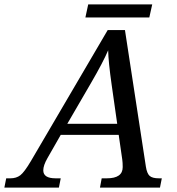

<svg xmlns="http://www.w3.org/2000/svg" viewBox="-76 -850 801 870"><path d="M199.2 -238.8 139.2 -133.8Q120.1 -100.6 120.1 -78.1Q120.1 -42 175.8 -42H199.2L190.9 0H-56.2L-47.9 -42H-28.8Q-2 -42 16.1 -55.9Q34.2 -69.8 64 -120.1L412.1 -713.9H490.2L585 -95.2Q589.8 -64 602.1 -53Q614.3 -42 644 -42H657.2L648.9 0H377L384.8 -42H408.2Q480 -42 480 -92.8Q480 -113.3 478 -127L461.9 -238.8ZM430.2 -463.9Q415 -570.3 414.1 -622.1Q391.1 -567.9 335.9 -473.1L229 -289.1H455.1ZM600.6 -771H311L323.7 -830.1H613.8Z"/></svg>

Font: Droid Serif
Style: Italic
Weight: 400
Italic angle: -12°
Designer: Monotype Design team
Foundry: Monotype Imaging Inc.
Version: Version 1.03